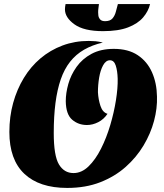

<svg xmlns="http://www.w3.org/2000/svg" viewBox="-20 -901 807 943"><path d="M310 22Q173 22 99.5 -47.5Q26 -117 26 -253Q26 -328 44.5 -395Q63 -462 97 -518Q131 -574 179 -614.5Q227 -655 287 -677.5Q347 -700 416 -700Q432 -700 449 -698.5Q466 -697 485 -692Q433 -680 393 -657Q353 -634 324.5 -598Q296 -562 278.5 -511.5Q261 -461 252.5 -395.5Q244 -330 244 -248Q244 -136 269.5 -93.5Q295 -51 341 -51Q381 -51 415 -84Q449 -117 476 -170.5Q503 -224 521.5 -286.5Q540 -349 549.5 -409Q559 -469 558 -514Q557 -553 548.5 -579Q540 -605 520 -605Q500 -605 486.5 -580.5Q473 -556 467 -520Q461 -484 461 -448Q463 -412 473.5 -380.5Q484 -349 508 -342Q490 -315 462.5 -301Q435 -287 407 -287Q365 -287 334.5 -313Q304 -339 303 -404Q303 -444 315.5 -488.5Q328 -533 356 -572.5Q384 -612 429.5 -636.5Q475 -661 539 -661Q610 -661 656.5 -630Q703 -599 726.5 -546Q750 -493 751 -427Q753 -369 736.5 -307Q720 -245 685 -186.5Q650 -128 597 -81Q544 -34 472.5 -6Q401 22 310 22ZM486 -748Q392 -748 345.5 -781.5Q299 -815 299 -855Q299 -866 302 -881H466Q465 -871 463.5 -861Q462 -851 462 -841Q462 -836 463 -825.5Q464 -815 471.5 -806Q479 -797 496 -797Q521 -797 532.5 -810.5Q544 -824 549 -843.5Q554 -863 559 -881H717Q709 -846 683 -815.5Q657 -785 609 -766.5Q561 -748 486 -748Z"/></svg>

Font: Sansita Swashed Light Black
Style: Regular
Weight: 900
Version: Version 1.003